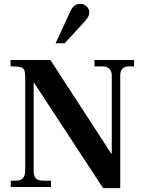

<svg xmlns="http://www.w3.org/2000/svg" viewBox="-20 -972 754 998"><path d="M516 6 157 -542H155V-85Q155 -57 166 -45Q177 -33 205 -33H245V0H36V-33H64Q111 -33 111 -85V-570Q111 -595 106.5 -607Q102 -619 86 -623Q70 -627 35 -627V-660H242L558 -174H561V-579Q561 -627 510 -627H471V-660H677V-627H651Q605 -627 605 -579V6ZM269 -747 347 -916Q357 -936 369.5 -944Q382 -952 397 -952Q416 -952 430 -939Q444 -926 444 -908Q444 -898 440 -888.5Q436 -879 420 -860L316 -747Z"/></svg>

Font: Frank Ruhl Libre SemiBold
Style: Regular
Weight: 600
Designer: Yanek Iontef
Foundry: Fontef
Version: Version 6.003;gftools[0.9.30]